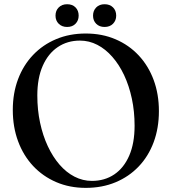

<svg xmlns="http://www.w3.org/2000/svg" viewBox="-20 -873 813 908"><path d="M385.5 -714.5Q463 -714.5 526.5 -687.2Q590 -660 636 -610.8Q682 -561.5 706.8 -494.5Q731.5 -427.5 731.5 -347.5Q731.5 -267.5 706.8 -200.8Q682 -134 636 -85.8Q590 -37.5 526.5 -11Q463 15.5 385.5 15.5Q309 15.5 245.8 -11.8Q182.5 -39 136.5 -88.2Q90.5 -137.5 65.5 -205Q40.5 -272.5 40.5 -353Q40.5 -432.5 65.5 -498.8Q90.5 -565 136.5 -613.2Q182.5 -661.5 245.8 -688Q309 -714.5 385.5 -714.5ZM616.5 -278.5Q616.5 -346 603.5 -406.8Q590.5 -467.5 567 -517.5Q543.5 -567.5 511.2 -604.2Q479 -641 440.2 -661Q401.5 -681 358 -681Q298.5 -681 253 -650.2Q207.5 -619.5 182 -561.5Q156.5 -503.5 156.5 -421.5Q156.5 -353.5 169.5 -292.8Q182.5 -232 206 -181.8Q229.5 -131.5 261.5 -94.5Q293.5 -57.5 332.5 -37.5Q371.5 -17.5 414.5 -17.5Q475 -17.5 520.5 -48.2Q566 -79 591.2 -137.2Q616.5 -195.5 616.5 -278.5ZM297.5 -745.5Q273 -745.5 257.8 -760.5Q242.5 -775.5 242.5 -799Q242.5 -823 257.8 -838Q273 -853 297.5 -853Q322.5 -853 337.2 -838Q352 -823 352 -799Q352 -776 337.2 -760.8Q322.5 -745.5 297.5 -745.5ZM474.5 -745.5Q450 -745.5 435 -760.5Q420 -775.5 420 -799Q420 -822.5 435 -837.8Q450 -853 474.5 -853Q499.5 -853 514.5 -838Q529.5 -823 529.5 -799Q529.5 -776 514.5 -760.8Q499.5 -745.5 474.5 -745.5Z"/></svg>

Font: Fraunces 60pt
Style: Regular
Weight: 400
Version: Version 1.000;[b76b70a41]